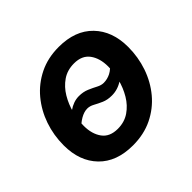

<svg xmlns="http://www.w3.org/2000/svg" viewBox="-138 -714 885 885"><g transform="rotate(-45 304.0 -271.5)"><path d="M264.2 10.7Q157.2 10.7 97.7 -50.8Q38.1 -112.3 38.1 -215.3Q38.1 -281.2 58.8 -341.6Q79.6 -401.9 119.1 -449.5Q158.7 -497.1 215.1 -524.9Q271.5 -552.7 342.8 -552.7Q449.7 -552.7 509.5 -491Q569.3 -429.2 569.3 -326.2Q569.3 -260.3 548.6 -199.7Q527.8 -139.2 488.3 -91.8Q448.7 -44.4 392.1 -16.8Q335.4 10.7 264.2 10.7ZM268.6 -92.8Q312 -92.8 344.5 -115Q377 -137.2 398.2 -172.9Q419.4 -208.5 429.9 -249.8Q440.4 -291 440.4 -328.1Q440.4 -381.3 415.5 -415.3Q390.6 -449.2 338.9 -449.2Q294.9 -449.2 262.7 -427Q230.5 -404.8 209.2 -369.1Q188 -333.5 177.5 -292.5Q167 -251.5 167 -213.4Q167 -160.6 191.7 -126.7Q216.3 -92.8 268.6 -92.8ZM140.1 -203.6 103.5 -235.8Q144 -278.3 178.5 -302.5Q212.9 -326.7 248 -326.7Q276.4 -326.7 298.6 -317.1Q320.8 -307.6 338.6 -298.1Q356.4 -288.6 372.6 -288.6Q396 -288.6 417.7 -299.6Q439.5 -310.5 465.8 -342.3L503.9 -313.5Q465.3 -267.1 431.2 -243.9Q397 -220.7 357.9 -220.7Q329.1 -220.7 307.6 -230.2Q286.1 -239.7 268.8 -249.3Q251.5 -258.8 234.9 -258.8Q192.4 -258.8 140.1 -203.6Z"/></g></svg>

Font: Inter Semi Bold
Style: Italic
Weight: 600
Italic angle: -9.39999°
Designer: Rasmus Andersson
Foundry: rsms
Version: Version 4.000;git-3c8e0fc